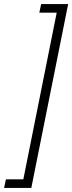

<svg xmlns="http://www.w3.org/2000/svg" viewBox="-35 -780 353 938"><path d="M298 -760 118 138H-15L-6 96H79L242 -718H157L166 -760Z"/></svg>

Font: IBM Plex Sans Cond Light
Style: Italic
Weight: 300
Width: 3
Italic angle: -11°
Designer: Mike Abbink, Paul van der Laan, Pieter van Rosmalen
Foundry: Bold Monday
Version: Version 1.3